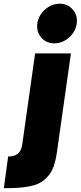

<svg xmlns="http://www.w3.org/2000/svg" viewBox="-89 -783 428 1018"><path d="M212.9 22.9Q207 65.4 196.5 96.2Q186 127 168.2 148.2Q150.4 169.4 129.4 182.6Q108.4 195.8 76.4 202.9Q44.4 210 11.5 212.4Q-21.5 214.8 -68.8 214.8L-45.9 46.9Q-13.2 46.9 5.4 32Q23.9 17.1 28.8 -16.1L97.2 -500H287.1ZM228 -763.2Q270 -763.2 296.9 -732.2Q323.7 -701.2 317.9 -658.2Q312 -615.2 277.1 -584.2Q242.2 -553.2 199.2 -553.2Q155.8 -553.2 129.4 -584.2Q103 -615.2 108.9 -658.2Q114.7 -701.2 149.4 -732.2Q184.1 -763.2 228 -763.2Z"/></svg>

Font: Human Sans Black
Style: Italic
Weight: 800
Italic angle: -8°
Designer: Tim Radville
Foundry: Continuum
Version: Version 1.000;FEAKit 1.0